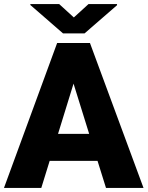

<svg xmlns="http://www.w3.org/2000/svg" viewBox="-21 -922 725 942"><path d="M457.5 -132.8H222.7L181.6 0H-1.5L259.3 -710.9H420.4L683.1 0H499ZM263.7 -265.1H416.5L339.8 -511.7ZM341.3 -836.4 413.1 -901.9H553.2V-896.5L394 -758.3H288.1L127.9 -897.5V-901.9H269.5Z"/></svg>

Font: Roboto Black
Style: Regular
Weight: 900
Designer: Google
Version: Version 2.134; 2016